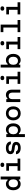

<svg xmlns="http://www.w3.org/2000/svg" viewBox="3577 -4473 1096 8290"><g transform="rotate(-90 4125.0 -328.0)"><path d="M327 16Q246 16 185 -24Q124 -64 90 -135.5Q56 -207 56 -302Q56 -398 90 -469.5Q124 -541 185 -581Q246 -621 327 -621Q380 -621 424 -600.5Q468 -580 489 -545H521V-848H647V0H521V-60H489Q468 -26 424 -5Q380 16 327 16ZM354 -101Q435 -101 481 -155Q527 -209 527 -302Q527 -395 481 -449.5Q435 -504 354 -504Q273 -504 227 -449.5Q181 -395 181 -302Q181 -209 227 -155Q273 -101 354 -101Z M899 -605H1224V-117H1423V0H899V-117H1098V-488H899ZM1153 -692Q1109 -692 1084 -713.5Q1059 -735 1059 -774Q1059 -813 1084 -834.5Q1109 -856 1153 -856Q1197 -856 1222 -834.5Q1247 -813 1247 -774Q1247 -735 1222 -713.5Q1197 -692 1153 -692Z M1729 -186Q1743 -144 1783 -121Q1823 -98 1885 -98Q1952 -98 1985.5 -117Q2019 -136 2019 -174Q2019 -199 1993 -214.5Q1967 -230 1914 -237L1823 -248Q1716 -262 1665 -305Q1614 -348 1614 -427Q1614 -519 1684.5 -570Q1755 -621 1882 -621Q2012 -621 2084.5 -565Q2157 -509 2162 -406H2045Q2031 -454 1989.5 -480.5Q1948 -507 1880 -507Q1810 -507 1774 -487.5Q1738 -468 1738 -430Q1738 -406 1764 -390Q1790 -374 1843 -368L1934 -356Q2042 -343 2092.5 -300Q2143 -257 2143 -178Q2143 -116 2112 -72.5Q2081 -29 2023.5 -6Q1966 17 1884 17Q1759 17 1688 -36.5Q1617 -90 1611 -186Z M2353 200V-605H2479V-545H2511Q2532 -580 2576 -600.5Q2620 -621 2673 -621Q2754 -621 2815 -581Q2876 -541 2910 -469.5Q2944 -398 2944 -302Q2944 -207 2910 -135Q2876 -63 2815 -23.5Q2754 16 2673 16Q2620 16 2576 -5Q2532 -26 2511 -60H2479V200ZM2646 -101Q2727 -101 2773 -155Q2819 -209 2819 -302Q2819 -395 2773 -449.5Q2727 -504 2646 -504Q2565 -504 2519 -449.5Q2473 -395 2473 -302Q2473 -209 2519 -155Q2565 -101 2646 -101Z M3375 17Q3285 17 3217 -23Q3149 -63 3111 -134.5Q3073 -206 3073 -302Q3073 -398 3111 -470Q3149 -542 3217 -581.5Q3285 -621 3375 -621Q3466 -621 3533.5 -581.5Q3601 -542 3639 -470Q3677 -398 3677 -302Q3677 -206 3639 -134.5Q3601 -63 3533.5 -23Q3466 17 3375 17ZM3375 -100Q3458 -100 3505 -154.5Q3552 -209 3552 -302Q3552 -396 3505 -450.5Q3458 -505 3375 -505Q3293 -505 3245.5 -450.5Q3198 -396 3198 -302Q3198 -209 3245.5 -154.5Q3293 -100 3375 -100Z M3863 0V-605H3989V-554H4021Q4046 -586 4085.5 -603.5Q4125 -621 4172 -621Q4242 -621 4292 -591Q4342 -561 4370 -505.5Q4398 -450 4398 -375V0H4272V-345Q4272 -421 4235.5 -461.5Q4199 -502 4131 -502Q4062 -502 4025.5 -461.5Q3989 -421 3989 -345V0Z M4649 -605H4974V-117H5173V0H4649V-117H4848V-488H4649ZM4903 -692Q4859 -692 4834 -713.5Q4809 -735 4809 -774Q4809 -813 4834 -834.5Q4859 -856 4903 -856Q4947 -856 4972 -834.5Q4997 -813 4997 -774Q4997 -735 4972 -713.5Q4947 -692 4903 -692Z M5673 16Q5620 16 5576 -5Q5532 -26 5511 -60H5479V0H5353V-848H5479V-545H5511Q5532 -580 5576 -600.5Q5620 -621 5673 -621Q5754 -621 5815 -581Q5876 -541 5910 -469.5Q5944 -398 5944 -302Q5944 -207 5910 -135Q5876 -63 5815 -23.5Q5754 16 5673 16ZM5646 -101Q5727 -101 5773 -155Q5819 -209 5819 -302Q5819 -395 5773 -449.5Q5727 -504 5646 -504Q5565 -504 5519 -449.5Q5473 -395 5473 -302Q5473 -209 5519 -155Q5565 -101 5646 -101Z M6149 -605H6474V-117H6673V0H6149V-117H6348V-488H6149ZM6403 -692Q6359 -692 6334 -713.5Q6309 -735 6309 -774Q6309 -813 6334 -834.5Q6359 -856 6403 -856Q6447 -856 6472 -834.5Q6497 -813 6497 -774Q6497 -735 6472 -713.5Q6447 -692 6403 -692Z M6883 -848H7208V-117H7407V0H6883V-117H7082V-731H6883Z M7649 -605H7974V-117H8173V0H7649V-117H7848V-488H7649ZM7903 -692Q7859 -692 7834 -713.5Q7809 -735 7809 -774Q7809 -813 7834 -834.5Q7859 -856 7903 -856Q7947 -856 7972 -834.5Q7997 -813 7997 -774Q7997 -735 7972 -713.5Q7947 -692 7903 -692Z"/></g></svg>

Font: Martian Mono SemiExpanded Medium
Style: Regular
Weight: 500
Width: 6
Designer: Roman Shamin
Foundry: Evil Martians
Version: Version 1.000